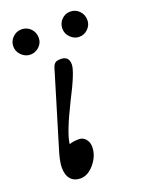

<svg xmlns="http://www.w3.org/2000/svg" viewBox="-118 -636 532 708"><g transform="rotate(-20 148.5 -281.5)"><path d="M56.2 -478Q37.1 -478 22 -492.7Q6.8 -507.3 6.8 -527.8Q6.8 -547.9 21.5 -562.5Q36.1 -577.1 56.2 -577.1Q77.1 -577.1 91.6 -562.5Q106 -547.9 106 -525.9Q106 -506.3 91.3 -492.2Q76.7 -478 56.2 -478ZM248 -478Q229 -478 214.1 -492.7Q199.2 -507.3 199.2 -527.8Q199.2 -548.3 213.4 -562.7Q227.5 -577.1 248 -577.1Q268.1 -577.1 282.5 -562.5Q296.9 -547.9 296.9 -525.9Q296.9 -506.8 282.5 -492.4Q268.1 -478 248 -478ZM74.2 14.2Q49.3 14.2 35.6 -1.7Q22 -17.6 22 -46.9Q22 -71.8 36.1 -116.2L123 -403.8Q126.5 -414.6 133.3 -419.7Q140.1 -424.8 154.8 -424.8Q187 -424.8 187 -392.1Q187 -363.8 136.2 -266.1Q82.5 -158.2 79.1 -118.2Q92.3 -124 117.2 -124Q132.8 -124 143.3 -111.6Q153.8 -99.1 153.8 -81.1Q153.8 -46.4 128.7 -16.1Q103.5 14.2 74.2 14.2Z"/></g></svg>

Font: Junicode SmCond Light
Style: Italic
Weight: 300
Width: 4
Italic angle: -11°
Designer: Peter S. Baker
Version: Version 2.206